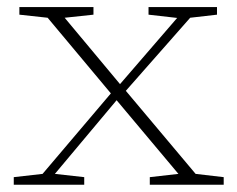

<svg xmlns="http://www.w3.org/2000/svg" viewBox="-20 -510 654 530"><path d="M520 -30 597.5 -21V0H393.5V-21L472.5 -30L298 -238L290 -247.5L111.5 -461L33.5 -469.5V-490.5H238V-469.5L158.5 -461L314.5 -274L323 -264.5ZM310 -243 131.5 -30 212.5 -21V0H18V-21L97.5 -30L293.5 -261L305 -270.5L469 -460.5L390 -469.5V-490.5H579V-469.5L505 -461L320.5 -251.5Z"/></svg>

Font: Newsreader 9pt ExtraLight
Style: Regular
Weight: 250
Designer: Hugues Gentile
Foundry: Production Type
Version: Version 1.003